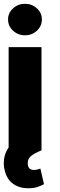

<svg xmlns="http://www.w3.org/2000/svg" viewBox="-28 -795 315 1015"><path d="M17.6 0V-545.9H191.4V0ZM121.6 200.2Q73.2 200.2 40.5 176Q7.8 151.9 -2.9 106.4Q-10.7 77.1 -6.6 46.6Q-2.4 16.1 12.9 -8.3Q28.3 -32.7 54.7 -44.4L191.4 0Q157.7 13.2 137.9 28.3Q118.2 43.5 118.7 66.9Q118.2 103.5 151.9 103.5Q162.6 103.5 170.7 100.6Q178.7 97.7 185.5 96.2L204.6 178.7Q190.9 186.5 170.2 193.4Q149.4 200.2 121.6 200.2ZM104 -608.4Q67.4 -608.4 41 -632.8Q14.6 -657.2 14.6 -691.9Q14.6 -726.6 41 -750.7Q67.4 -774.9 104 -774.9Q141.1 -774.9 167.2 -750.7Q193.4 -726.6 193.4 -691.9Q193.4 -657.2 167.2 -632.8Q141.1 -608.4 104 -608.4Z"/></svg>

Font: Inter Tight ExtraBold
Style: Regular
Weight: 800
Designer: Rasmus Andersson
Foundry: rsms
Version: Version 3.004; ttfautohint (v1.8.4.7-5d5b)